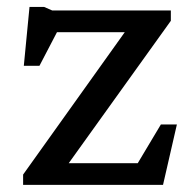

<svg xmlns="http://www.w3.org/2000/svg" viewBox="-20 -520 549 540"><path d="M45 0V-29L357 -466L383 -429.5H85.5L164.5 -476L91 -335H47L63 -500.5H104L127 -490.5H460.5V-461.5L146 -23L128.5 -61H390.5L342 -18.5L432.5 -170H477.5L438.5 0Z"/></svg>

Font: Newsreader 9pt
Style: Regular
Weight: 400
Designer: Hugues Gentile
Foundry: Production Type
Version: Version 1.003